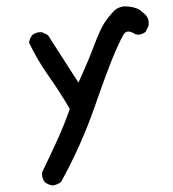

<svg xmlns="http://www.w3.org/2000/svg" viewBox="-20 -455 540 600"><path d="M381.3 -356.4Q390.1 -356.4 404.8 -347.2Q407.2 -346.7 411.6 -346.7Q416 -346.7 422.6 -348.6Q429.2 -350.6 435.1 -355.5L443.8 -373.5Q444.8 -377.9 444.8 -382.8Q444.8 -397 435.5 -408.2Q423.8 -418 422.9 -418.9Q410.2 -431.6 381.3 -434.6Q377 -435.1 370.1 -435.1Q363.3 -435.1 356 -432.6Q344.2 -429.2 335.4 -419.9Q316.9 -400.4 304.4 -380.4Q292 -360.4 272.5 -308.8Q252.9 -257.3 225.1 -196.8L129.9 -345.2L112.3 -354Q109.4 -354.5 105 -354.5Q100.6 -354.5 94 -352.5Q87.4 -350.6 81.1 -345.7Q72.8 -335.4 70.8 -321.8Q96.2 -268.1 131.1 -218.8Q166 -169.4 198.2 -114.7Q179.7 -62 157.2 -13.2Q134.8 35.6 111.8 83Q111.3 85.4 111.3 87.9Q111.3 103.5 120.1 114.3Q130.9 122.6 144.5 124.5Q158.2 122.6 170.4 114.3Q233.4 0.5 275.4 -120.1Q317.4 -240.7 338.9 -290.5Q362.8 -345.2 370.1 -352.5Q375.5 -356.4 381.3 -356.4Z"/></svg>

Font: Bakudai
Style: Light
Weight: 300
Version: Version 1.48